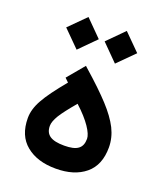

<svg xmlns="http://www.w3.org/2000/svg" viewBox="-126 -748 703 830"><g transform="rotate(20 225.5 -332.5)"><path d="M314 -514.2 389.2 -589.4 314 -664.6 239.3 -589.4ZM137.7 -514.2 212.4 -589.4 137.7 -664.6 62.5 -589.4ZM141.6 -165.5C141.6 -178.7 147.5 -194.8 159.2 -214.4C170.9 -233.4 191.9 -260.7 221.7 -295.9C282.2 -241.2 312 -192.9 312 -167.5C312 -124 287.6 -106 228.5 -106C168.5 -106 141.6 -124 141.6 -165.5ZM228 0C284.7 0 329.6 -13.7 363.3 -41.5C397 -69.3 413.6 -110.4 413.6 -164.6C413.6 -193.8 406.7 -222.7 392.6 -251C378.4 -278.8 356.9 -308.6 328.1 -339.8C299.3 -371.1 259.3 -409.7 207 -455.6L199.7 -462.4L134.3 -384.3L151.4 -367.7C110.4 -318.4 81.5 -278.8 65.4 -249.5C48.8 -220.2 40.5 -191.9 40.5 -165C40.5 -110.8 57.6 -69.8 91.8 -42C125.5 -14.2 170.9 0 228 0Z"/></g></svg>

Font: Shabnam Medium
Style: Regular
Weight: 500
Foundry: DejaVu fonts team - Redesigned by Saber Rastikerdar - Based on Vazir font
Version: Version 5.0.1